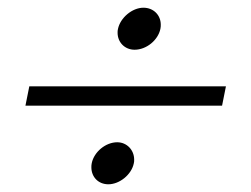

<svg xmlns="http://www.w3.org/2000/svg" viewBox="-20 -518 651 498"><path d="M46 -244H556L566 -294H56ZM217 -84C217 -59 235 -40 261 -40C290 -40 321 -65 327 -94C328 -97 328 -101 328 -104C328 -129 309 -149 284 -149C254 -149 224 -124 218 -95C217 -91 217 -87 217 -84ZM285 -433C285 -408 304 -389 329 -389C360 -389 390 -414 396 -443C397 -447 397 -451 397 -454C397 -479 378 -498 352 -498C323 -498 292 -472 286 -443C285 -440 285 -436 285 -433Z"/></svg>

Font: KpSans
Style: Italic
Weight: 400
Italic angle: -11°
Version: Version 0.66